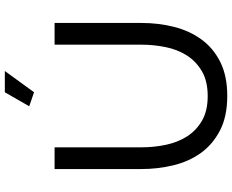

<svg xmlns="http://www.w3.org/2000/svg" viewBox="-103 -853 961 795"><g transform="rotate(-90 377.5 -455.5)"><path d="M393 -795 335 -815 393 -916H481ZM377 -76Q439 -76 480 -100Q521 -124 545.5 -162.5Q570 -201 580 -250.5Q590 -300 590 -351V-710H680V-351Q680 -279 663.5 -214.5Q647 -150 611 -101Q575 -52 517.5 -23.5Q460 5 378 5Q293 5 235 -25Q177 -55 141.5 -104.5Q106 -154 90.5 -218.5Q75 -283 75 -351V-710H165V-351Q165 -298 175.5 -248.5Q186 -199 210.5 -161Q235 -123 275.5 -99.5Q316 -76 377 -76Z"/></g></svg>

Font: Boldmen Medium
Style: Regular
Weight: 400
Designer: Matt McInerney, Pablo Impallari, Rodrigo Fuenzalida
Foundry: LIVING CONCEPT
Version: Version 1.000